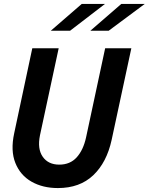

<svg xmlns="http://www.w3.org/2000/svg" viewBox="-20 -945 755 975"><path d="M274 10Q197 10 140 -22.5Q83 -55 58 -117.5Q33 -180 52 -268L144 -700H278L183 -258Q169 -189 197 -149Q225 -109 281 -109Q336 -109 369.5 -146Q403 -183 417 -247L514 -700H647L547 -235Q522 -120 453.5 -55Q385 10 274 10ZM238 -789 395 -925H513L336 -789ZM439 -789 596 -925H715L532 -789Z"/></svg>

Font: Red Hat Mono SemiBold
Style: Italic
Weight: 600
Italic angle: -12°
Monospace: yes
Designer: Pentagram, MCKL
Foundry: MCKL
Version: Version 1.030